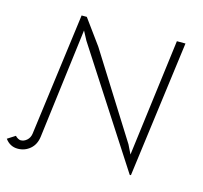

<svg xmlns="http://www.w3.org/2000/svg" viewBox="-120 -798 982 928"><g transform="rotate(15 371.0 -334.0)"><path d="M-18 -16 21 -41Q26 -35 34 -30.5Q42 -26 48 -26Q65 -26 79 -38.5Q93 -51 96 -71L177 -685H203L294 -560L557 -142L579 -97L654 -684H697L607 -1H601L231 -573L207 -618L138 -69Q133 -28 106.5 -5.5Q80 17 45 17Q6 17 -18 -16Z"/></g></svg>

Font: Bellota Light
Style: Italic
Weight: 300
Italic angle: -7.5°
Designer: Kemie Guaida
Foundry: Kemie Guaida
Version: Version 4.001